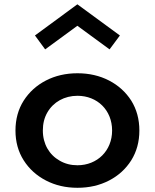

<svg xmlns="http://www.w3.org/2000/svg" viewBox="-20 -876 736 912"><path d="M347.5 -753.5 500.5 -641.5 549.5 -707.5 347.5 -855.5 146 -707.5 194.5 -641.5ZM348 16C403.5 16 453.5 4.5 498 -18.5C542.5 -41.5 577.5 -73.5 603.5 -114.5C629 -155.5 642 -202.5 642 -256C642 -309.5 629 -357 603.5 -398C577.5 -438.5 542.5 -470.5 498 -493.5C453.5 -516.5 403.5 -528 348 -528C292.5 -528 242.5 -516.5 198 -493.5C153.5 -470.5 118.5 -438.5 92.5 -398C66.5 -357 53.5 -309.5 53.5 -256C53.5 -202.5 66.5 -155.5 92.5 -114.5C118.5 -73.5 154 -41.5 198.5 -18.5C243 4.5 292.5 16 348 16ZM348 -91C317 -91 289 -98 264 -112.5C214 -140.5 183.5 -192 183.5 -256C183.5 -288.5 190.5 -317 205 -342C233.5 -391.5 286 -421 348 -421C442 -421 512.5 -353 512.5 -256C512.5 -160 442 -91 348 -91Z"/></svg>

Font: Spartan SemiBold
Style: Regular
Weight: 600
Designer: Matt Bailey, Mirko Velimirovic
Foundry: Matt Bailey
Version: Version 1.003